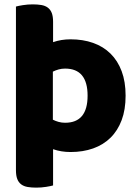

<svg xmlns="http://www.w3.org/2000/svg" viewBox="-20 -681 630 879"><path d="M222 -133Q234 -127 248 -123Q262 -119 278 -119Q381 -119 381 -243Q381 -367 278 -367Q262 -367 248 -363Q234 -359 222 -353ZM223 -488Q260 -501 303 -501Q360 -501 406.5 -484.5Q453 -468 486 -435.5Q519 -403 537 -355Q555 -307 555 -243Q555 -179 537 -131Q519 -83 486 -50.5Q453 -18 406.5 -1.5Q360 15 303 15Q260 15 223 2V168Q213 171 191 174.5Q169 178 146 178Q124 178 106.5 175Q89 172 77 163Q65 154 59 138.5Q53 123 53 98V-651Q63 -654 85 -657.5Q107 -661 130 -661Q152 -661 169.5 -658Q187 -655 199 -646Q211 -637 217 -621.5Q223 -606 223 -581Z"/></svg>

Font: Baloo Tamma
Style: Regular
Weight: 400
Designer: Divya Kowshik and Ek Type
Foundry: Ek Type
Version: Version 1.007;PS 1.000;hotconv 1.0.88;makeotf.lib2.5.647800